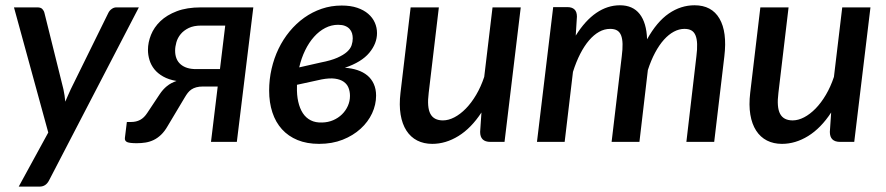

<svg xmlns="http://www.w3.org/2000/svg" viewBox="-20 -538 3358 728"><path d="M506.5 -510 166 146Q154 169.5 130.5 169.5H51L163 -35.5L33 -510H122Q134.5 -510 140.5 -503.8Q146.5 -497.5 148.5 -489L220.5 -199.5Q223 -188 224.8 -176Q226.5 -164 227.5 -152.5Q232.5 -164.5 237.8 -176.2Q243 -188 248.5 -200L391 -489.5Q395.5 -498.5 403.8 -504.2Q412 -510 421 -510Z M834 -441H742.5Q714.5 -441 695.5 -431.8Q676.5 -422.5 665 -408.5Q653.5 -394.5 648.8 -377.8Q644 -361 644 -346Q644 -312 665 -294Q686 -276 723 -276H814ZM940.5 -510 878 0H780L805.5 -210H750Q735 -210 724.2 -207Q713.5 -204 705.8 -198.8Q698 -193.5 692 -185.8Q686 -178 680.5 -168.5L616 -60.5Q604 -39.5 590.5 -26.8Q577 -14 562.2 -7Q547.5 0 531.5 2.5Q515.5 5 498.5 5Q472 5 462.2 0.8Q452.5 -3.5 453.5 -14.5L461 -75.5H477.5Q496.5 -75.5 511.5 -83.5Q526.5 -91.5 538.5 -110L585 -180Q597.5 -199 613 -211.5Q628.5 -224 649.5 -231Q619.5 -236 598.8 -247.8Q578 -259.5 565.2 -275.5Q552.5 -291.5 546.8 -310.5Q541 -329.5 541 -349Q541 -377 552.5 -405.8Q564 -434.5 588.2 -457.8Q612.5 -481 650.5 -495.5Q688.5 -510 742 -510Z M1106 -209.5Q1105 -178 1110.8 -152.5Q1116.5 -127 1128.2 -109Q1140 -91 1158.2 -81.8Q1176.5 -72.5 1201.5 -73.5Q1224 -74 1243.2 -82.2Q1262.5 -90.5 1276.8 -104.5Q1291 -118.5 1299 -136.5Q1307 -154.5 1307 -174.5Q1307 -191 1301.5 -205Q1296 -219 1283.2 -228Q1270.5 -237 1250 -239.8Q1229.5 -242.5 1200 -237L1106 -216.5ZM1196 -301Q1235 -308.5 1258.8 -319Q1282.5 -329.5 1295.8 -341.5Q1309 -353.5 1313.2 -366.5Q1317.5 -379.5 1317.5 -392.5Q1317.5 -402.5 1314.8 -411.8Q1312 -421 1305.5 -428.2Q1299 -435.5 1288.2 -439.8Q1277.5 -444 1262 -444Q1236.5 -444 1213.2 -432Q1190 -420 1170.8 -398.5Q1151.5 -377 1137 -347.2Q1122.5 -317.5 1114.5 -282.5ZM1287.5 -281Q1313.5 -279.5 1335.2 -272.2Q1357 -265 1372.8 -252Q1388.5 -239 1397.2 -219.8Q1406 -200.5 1406 -175.5Q1406 -141 1390.8 -108.2Q1375.5 -75.5 1347.2 -49.8Q1319 -24 1279.2 -8.2Q1239.5 7.5 1190 7.5Q1143.5 7.5 1108.2 -7Q1073 -21.5 1049 -48Q1025 -74.5 1012.8 -111.8Q1000.5 -149 1000.5 -194.5Q1000.5 -237 1009.8 -277.2Q1019 -317.5 1036.2 -353.2Q1053.5 -389 1078.2 -419Q1103 -449 1133.5 -470.8Q1164 -492.5 1199.8 -504.8Q1235.5 -517 1275.5 -517Q1309.5 -517 1334.5 -508.5Q1359.5 -500 1376.2 -485.5Q1393 -471 1401.2 -452.2Q1409.5 -433.5 1409.5 -412.5Q1409.5 -373 1380.2 -337.8Q1351 -302.5 1287.5 -281Z M1954.5 -510 1893 0H1839.5Q1800.5 0 1800.5 -38L1805.5 -111.5Q1766.5 -52 1718.2 -22.2Q1670 7.5 1619 7.5Q1587 7.5 1562 -5.2Q1537 -18 1521 -42.8Q1505 -67.5 1499 -103.5Q1493 -139.5 1498.5 -186L1537 -510H1644L1605.5 -186Q1598.5 -131.5 1611.8 -106.5Q1625 -81.5 1659.5 -81.5Q1680.5 -81.5 1703 -93.2Q1725.5 -105 1746.5 -126.5Q1767.5 -148 1785.5 -178.5Q1803.5 -209 1816 -246.5L1847.5 -510Z M2016 0 2077.5 -511H2131.5Q2149 -511 2158.2 -502.2Q2167.5 -493.5 2167.5 -475L2163 -403Q2199 -460.5 2241.2 -489.2Q2283.5 -518 2330.5 -518Q2379.5 -518 2405.5 -484.8Q2431.5 -451.5 2433.5 -389Q2470.5 -455.5 2516 -486.8Q2561.5 -518 2613.5 -518Q2678.5 -518 2708 -467.5Q2737.5 -417 2726.5 -324.5L2688 0H2582.5L2620.5 -324.5Q2624 -351.5 2623.2 -371.2Q2622.5 -391 2617.2 -403.8Q2612 -416.5 2601.8 -422.5Q2591.5 -428.5 2575 -428.5Q2555 -428.5 2535.2 -418Q2515.5 -407.5 2497.5 -387.5Q2479.5 -367.5 2464 -338.5Q2448.5 -309.5 2436.5 -272.5L2404.5 0H2299L2337.5 -324.5Q2341 -351.5 2340.5 -371.2Q2340 -391 2335 -403.8Q2330 -416.5 2320 -422.5Q2310 -428.5 2293.5 -428.5Q2271.5 -428.5 2251.5 -417.2Q2231.5 -406 2213.5 -385Q2195.5 -364 2180 -333.8Q2164.5 -303.5 2152.5 -265.5L2121 0Z M3280.5 -510 3219 0H3165.5Q3126.5 0 3126.5 -38L3131.5 -111.5Q3092.5 -52 3044.2 -22.2Q2996 7.5 2945 7.5Q2913 7.5 2888 -5.2Q2863 -18 2847 -42.8Q2831 -67.5 2825 -103.5Q2819 -139.5 2824.5 -186L2863 -510H2970L2931.5 -186Q2924.5 -131.5 2937.8 -106.5Q2951 -81.5 2985.5 -81.5Q3006.5 -81.5 3029 -93.2Q3051.5 -105 3072.5 -126.5Q3093.5 -148 3111.5 -178.5Q3129.5 -209 3142 -246.5L3173.5 -510Z"/></svg>

Font: Lato SemiBold
Style: Italic
Weight: 600
Italic angle: -7°
Designer: Lukasz Dziedzic with Adam Twardoch and Botio Nikoltchev
Foundry: tyPoland Lukasz Dziedzic
Version: Version 2.015; 2015-08-06; http://www.latofonts.com/